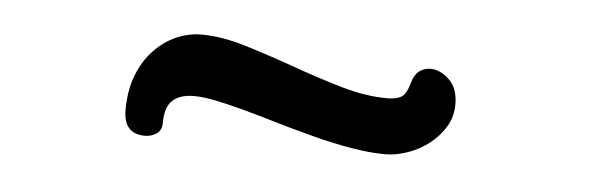

<svg xmlns="http://www.w3.org/2000/svg" viewBox="-26 -252 684 218"><g transform="rotate(5 316.5 -143.0)"><path d="M162.1 -98.6Q162.1 -90.3 156.2 -86.4Q150.4 -82.5 143.1 -82.5Q118.7 -82.5 118.7 -109.9Q118.7 -132.3 125.5 -149.7Q132.3 -167 143.6 -178.7Q154.8 -190.4 168.7 -196.5Q182.6 -202.6 197.3 -202.6Q220.2 -202.6 247.6 -194.3Q274.9 -186 303.5 -175.8Q332 -165.5 360.4 -157.2Q388.7 -148.9 413.6 -148.9Q423.3 -148.9 429.2 -152.1Q435.1 -155.3 439 -169.4Q441.4 -178.2 447 -182.4Q452.6 -186.5 459.5 -186.5Q470.7 -186.5 481 -176.8Q491.2 -167 491.2 -148.9Q491.2 -134.8 484.4 -123.3Q477.5 -111.8 466.6 -103.3Q455.6 -94.7 442.4 -90.1Q429.2 -85.4 417 -85.4Q405.3 -85.4 392.8 -86.9Q380.4 -88.4 367.9 -90.8Q355.5 -93.3 344.5 -95.9Q333.5 -98.6 324.7 -101.1Q304.2 -106.4 285.4 -112.1Q266.6 -117.7 250 -122.1Q233.4 -126.5 219.5 -129.4Q205.6 -132.3 194.8 -132.3Q179.2 -132.3 170.7 -124.8Q162.1 -117.2 162.1 -98.6Z"/></g></svg>

Font: Meddon
Style: Regular
Weight: 400
Designer: Vernon Adams
Foundry: Vernon Adams
Version: Version 1.000